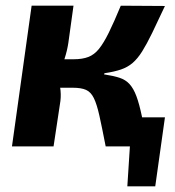

<svg xmlns="http://www.w3.org/2000/svg" viewBox="-20 -514 616 674"><path d="M559 -102 525 140H427L436 0H368L382 -102ZM559 -493Q533 -437 514 -398Q495 -359 479 -333.5Q463 -308 445.5 -293Q428 -278 404.5 -270Q381 -262 347 -257L345 -253Q378 -248 399.5 -241Q421 -234 435 -218.5Q449 -203 459 -176Q469 -149 478 -106Q487 -63 500 0H351Q338 -67 329 -107.5Q320 -148 309.5 -169.5Q299 -191 282 -198.5Q265 -206 236 -206L239 -306Q269 -306 290 -314Q311 -322 327.5 -342.5Q344 -363 362 -399.5Q380 -436 404 -494ZM238 -494 220 -364Q216 -337 207 -309Q198 -281 184 -254Q187 -233 191 -208Q195 -183 192 -159L168 0H22L91 -494ZM279 -306 266 -206H161L174 -306Z"/></svg>

Font: Exo 2
Style: Bold Italic
Weight: 700
Italic angle: -8°
Designer: Natanael Gama
Foundry: Natanael Gama
Version: Version 2.010